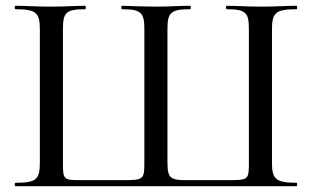

<svg xmlns="http://www.w3.org/2000/svg" viewBox="-20 -645 1081 665"><path d="M34 0H1007C1010 0 1010 -12 1007 -12C936 -12 922 -24 922 -81V-544C922 -601 935 -613 1007 -613C1010 -613 1010 -625 1007 -625C973 -625 931 -622 885 -622C838 -622 798 -625 765 -625C762 -625 762 -613 765 -613C832 -613 842 -601 842 -544V-83C842 -22 841 -21 768 -21H638C574 -21 560 -22 560 -82V-544C560 -601 571 -613 638 -613C642 -613 642 -625 638 -625C606 -625 564 -622 521 -622C487 -622 433 -624 403 -625C399 -625 399 -613 403 -613C469 -613 480 -601 480 -544V-83C480 -24 478 -21 406 -21H267C199 -21 198 -21 198 -83V-544C198 -601 208 -613 275 -613C278 -613 278 -625 275 -625C243 -625 202 -622 155 -622C109 -622 67 -625 34 -625C30 -625 30 -613 34 -613C105 -613 118 -601 118 -544V-81C118 -23 105 -12 34 -12C30 -12 30 0 34 0Z"/></svg>

Font: Cormorant Infant Book
Style: Regular
Weight: 500
Designer: Christian Thalmann (Catharsis Fonts)
Version: Version 1.000;PS 002.000;hotconv 1.0.88;makeotf.lib2.5.64775